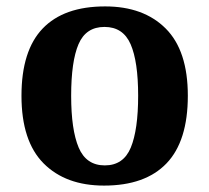

<svg xmlns="http://www.w3.org/2000/svg" viewBox="-20 -569 653 599"><path d="M304.6 10Q185 10 116 -59.3Q47 -128.7 47 -270.3Q47 -411 113.1 -480Q179.2 -549 308 -549Q428 -549 497 -480Q566 -411 566 -270.3Q566 -128.7 499.5 -59.3Q433 10 304.6 10ZM307 -53Q365 -53 388 -108.5Q411 -164 411 -270.5Q411 -377 387.5 -431Q364 -485 306 -485Q248 -485 225 -431.2Q202 -377.5 202 -270Q202 -164 225.5 -108.5Q249 -53 307 -53Z"/></svg>

Font: Noto Serif Vithkuqi
Style: Regular
Weight: 400
Version: Version 1.005